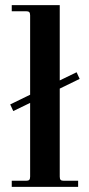

<svg xmlns="http://www.w3.org/2000/svg" viewBox="-20 -732 348 752"><path d="M20 -323 32 -297 98 -329V-40C98 -34 96.8 -29.8 94.5 -27.5C92.2 -25.2 88 -24 82 -24H26V0H286V-24H230C224 -24 219.8 -25.2 217.5 -27.5C215.2 -29.8 214 -34 214 -40V-385L292 -423L280 -449L214 -417V-712H26V-688H82C88 -688 92.2 -686.8 94.5 -684.5C96.8 -682.2 98 -678 98 -672V-361Z"/></svg>

Font: Km Standard TT
Style: Bold
Weight: 700
Designer: Alexey Kryukov <alexios@thessalonica.org.ru>
Version: Version 2.0.2